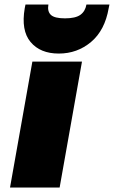

<svg xmlns="http://www.w3.org/2000/svg" viewBox="-20 -840 510 860"><path d="M24.9 0 125 -564H347.2L247.1 0ZM466.8 -803.2Q449.7 -704.1 387.9 -652.1Q326.2 -600.1 243.2 -600.1Q160.2 -600.1 116.9 -651.9Q73.7 -703.6 90.8 -803.2L94.2 -819.8H196.8Q191.4 -789.1 207.8 -773.4Q224.1 -757.8 271 -757.8Q317.9 -757.8 339.8 -773.4Q361.8 -789.1 367.2 -819.8H470.2Z"/></svg>

Font: SVN-Poppins Black
Style: Italic
Weight: 900
Italic angle: -10°
Designer: Ninad Kale (Devanagari), Jonny Pinhorn (Latin)
Foundry: Indian Type Foundry
Version: Version 3.002 2017